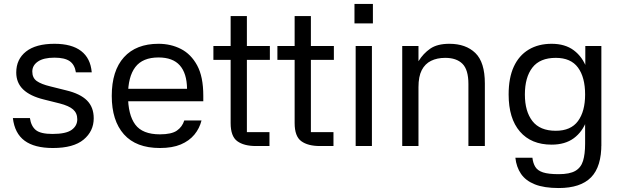

<svg xmlns="http://www.w3.org/2000/svg" viewBox="-20 -737 3133 969"><path d="M363 -372Q357 -411 331.5 -428.5Q306 -446 255 -446Q200 -446 171.5 -426.5Q143 -407 143 -376Q143 -344 165.5 -328Q188 -312 234 -301L314 -281Q385 -264 419 -230Q453 -196 453 -140Q453 -75 402 -32.5Q351 10 247 10Q154 10 104 -27Q54 -64 45 -141H131Q137 -100 161 -80.5Q185 -61 245 -61Q313 -61 341.5 -81.5Q370 -102 370 -135Q370 -166 349 -184.5Q328 -203 281 -215L201 -235Q132 -252 97 -285.5Q62 -319 62 -371Q62 -438 111.5 -477Q161 -516 255 -516Q342 -516 389.5 -479.5Q437 -443 443 -372Z M584 -289H924Q923 -367 887.5 -407Q852 -447 780 -447Q700 -447 663 -398.5Q626 -350 626 -255Q626 -158 662.5 -108.5Q699 -59 787 -59Q846 -59 873 -78Q900 -97 910 -129H997Q987 -89 961 -57.5Q935 -26 892.5 -8Q850 10 787 10Q667 10 605.5 -59Q544 -128 544 -253Q544 -380 605.5 -448Q667 -516 780 -516Q842 -516 893 -490Q944 -464 975 -407Q1006 -350 1006 -254V-226H583Z M1342 -435H1226V-70H1340V0H1272Q1211 0 1177.5 -24.5Q1144 -49 1144 -116V-435H1057V-505H1144V-656H1226V-505H1342Z M1665 -435H1549V-70H1663V0H1595Q1534 0 1500.5 -24.5Q1467 -49 1467 -116V-435H1380V-505H1467V-656H1549V-505H1665Z M1857 -505V0H1775V-505ZM1769 -717H1862V-619H1769Z M2092 0H2010V-505H2092V-428Q2116 -467 2151.5 -491.5Q2187 -516 2248 -516Q2331 -516 2379 -469.5Q2427 -423 2427 -316V0H2344V-313Q2344 -385 2314 -415Q2284 -445 2227 -445Q2186 -445 2155.5 -430Q2125 -415 2108.5 -383Q2092 -351 2092 -297Z M2764 -7Q2661 -7 2604 -73Q2547 -139 2547 -260Q2547 -344 2573 -400.5Q2599 -457 2648 -486.5Q2697 -516 2764 -516Q2832 -516 2876 -483Q2920 -450 2941 -392.5Q2962 -335 2962 -260Q2962 -187 2941 -129.5Q2920 -72 2876 -39.5Q2832 -7 2764 -7ZM2785 -77Q2861 -77 2897 -126Q2933 -175 2933 -260Q2933 -347 2897 -396Q2861 -445 2785 -445Q2705 -445 2667 -396Q2629 -347 2629 -260Q2629 -175 2667 -126Q2705 -77 2785 -77ZM2934 -505H3015V0H2933V-382L2934 -389ZM3015 -12Q3016 104 2963 158Q2910 212 2800 212Q2726 212 2679.5 193.5Q2633 175 2609.5 140.5Q2586 106 2581 59H2667Q2670 86 2681.5 105Q2693 124 2720.5 133Q2748 142 2800 142Q2855 142 2883.5 125.5Q2912 109 2922.5 75Q2933 41 2933 -12Z"/></svg>

Font: 42dot Sans Light
Style: Regular
Weight: 400
Version: Version 1.000